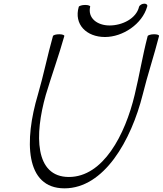

<svg xmlns="http://www.w3.org/2000/svg" viewBox="-20 -997 888 1048"><path d="M410 -960C382 -864 452 -795 553 -795C651 -795 756 -866 783 -960C787 -970 780 -977 768 -977C756 -977 743 -970 739 -960C724 -896 648 -858 578 -858C511 -858 458 -898 472 -960C475 -965 462 -970 445 -970C428 -970 412 -965 410 -960ZM269 -800C239 -694 218 -587 187 -481C112 -230 116 31 332 31C548 31 696 -230 759 -481C785 -587 821 -694 848 -800C850 -806 838 -810 821 -810C803 -810 788 -805 786 -800C758 -693 741 -586 715 -479C663 -261 543 -31 356 -31C169 -31 168 -261 230 -479C262 -586 301 -693 331 -800C333 -805 321 -810 304 -810C286 -810 271 -806 269 -800Z"/></svg>

Font: Nupuram ExtraLight Oblique
Style: Regular
Weight: 200
Designer: Santhosh Thottingal (santhosh.thottingal@gmail.com)
Foundry: SMC
Version: Version 1.000